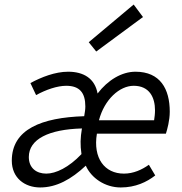

<svg xmlns="http://www.w3.org/2000/svg" viewBox="-20 -814 801 846"><path d="M157 12C229 12 294 -24 358 -84C382 -30 442 12 512 12C577 12 627 -12 664 -41L636 -88C605 -66 568 -49 526 -49C441 -49 389 -117 407 -225H711C717 -244 728 -283 728 -322C728 -422 686 -498 577 -498C516 -498 455 -461 410 -402C398 -468 349 -498 280 -498C223 -498 162 -474 114 -448L139 -395C183 -419 232 -436 272 -436C331 -436 356 -405 356 -345C356 -332 354 -320 351 -302C164 -296 32 -245 32 -106C32 -30 89 12 157 12ZM184 -49C140 -49 107 -74 107 -122C107 -201 195 -244 341 -248C334 -206 333 -176 339 -135C283 -76 226 -49 184 -49ZM416 -284C440 -376 507 -436 569 -436C639 -436 663 -384 663 -328C663 -312 661 -298 659 -284ZM404 -587 610 -739 569 -794 371 -628Z"/></svg>

Font: Source Sans Pro
Style: Italic
Weight: 400
Italic angle: -11°
Designer: Paul D. Hunt
Foundry: Adobe Systems Incorporated
Version: Version 3.006;hotconv 1.0.111;makeotfexe 2.5.65597